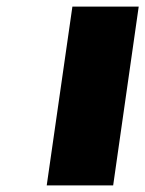

<svg xmlns="http://www.w3.org/2000/svg" viewBox="-20 -564 442 584"><path d="M122.1 0 200.2 -543.9H401.9L324.2 0Z"/></svg>

Font: Trueno ExtraBold
Style: Italic
Weight: 800
Designer: Julieta Ulanovsky
Foundry: Julieta Ulanovsky
Version: Version 3.001b | FøM Fix